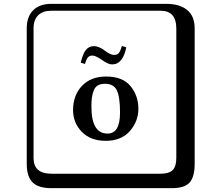

<svg xmlns="http://www.w3.org/2000/svg" viewBox="-20 -774 1140 1006"><path d="M578.1 -486.3Q593.3 -486.3 601.8 -495.4Q610.4 -504.4 618.7 -533.2L641.6 -525.9Q633.3 -482.9 614.7 -459.7Q596.2 -436.5 566.9 -436.5Q545.9 -436.5 513.2 -460.9Q480 -482.9 464.8 -482.9Q448.7 -482.9 440.4 -473.1Q432.1 -463.4 425.3 -439L403.3 -445.3Q412.6 -488.8 428.7 -510.5Q444.8 -532.2 471.2 -532.2Q500 -532.2 533.2 -505.9Q559.1 -486.3 578.1 -486.3ZM362.8 -196.8Q362.8 -274.9 409.4 -324Q456.1 -373 536.1 -373Q623 -373 664.1 -322.5Q705.1 -272 705.1 -204.1Q705.1 -138.2 660.2 -87.2Q615.2 -36.1 534.2 -36.1Q454.1 -36.1 408.4 -83.5Q362.8 -130.9 362.8 -196.8ZM529.8 -335Q506.8 -335 491.9 -325.9Q477.1 -316.9 470.5 -298.3Q463.9 -279.8 461.4 -261.5Q459 -243.2 459 -214.8Q459 -73.7 543.9 -74.2Q608.9 -74.2 608.9 -184.1Q608.9 -266.1 592.3 -300.5Q575.7 -335 529.8 -335ZM249 -717.8Q204.1 -717.8 179.9 -693.8Q155.8 -669.9 155.8 -625V53.2Q155.8 136.2 249 136.2H820.8Q865.7 136.2 884.8 117.2Q903.8 98.1 903.8 53.2V-625Q903.8 -717.8 820.8 -717.8ZM1000 84Q1000 152.8 973.4 182.4Q946.8 211.9 880.9 211.9H249Q181.2 211.9 150.6 181.4Q120.1 150.9 120.1 84V-625Q120.1 -687 154.1 -720.5Q188 -753.9 249 -753.9H851.1Q920.9 -753.9 960.4 -721.9Q1000 -689.9 1000 -625Z"/></svg>

Font: Linux Biolinum Keyboard
Style: Regular
Weight: 700
Designer: Philipp H. Poll
Foundry: Philipp H. Poll
Version: Version 0.6.1 ; ttfautohint (v0.9)